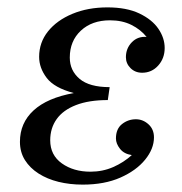

<svg xmlns="http://www.w3.org/2000/svg" viewBox="-20 -490 494 520"><path d="M321 -335Q321 -359 337 -375.5Q353 -392 377 -390Q361 -410 336 -422.5Q311 -435 278 -435Q229 -435 199 -407Q169 -379 169 -334Q169 -299 195.5 -276.5Q222 -254 277 -254L272 -219Q221 -219 186 -205.5Q151 -192 133.5 -167.5Q116 -143 116 -110Q116 -70 147.5 -47.5Q179 -25 225 -25Q258 -25 286.5 -37.5Q315 -50 337 -70Q316 -73 305 -87Q294 -101 294 -115Q294 -141 310.5 -154Q327 -167 348 -167Q367 -167 382 -153.5Q397 -140 397 -118Q397 -87 373 -57.5Q349 -28 306 -9Q263 10 204 10Q169 10 138.5 2.5Q108 -5 84.5 -20Q61 -35 47.5 -56.5Q34 -78 34 -106Q34 -157 71 -191Q108 -225 180 -238Q127 -252 106.5 -279Q86 -306 86 -336Q86 -375 110 -405Q134 -435 176 -452.5Q218 -470 271 -470Q323 -470 357.5 -453.5Q392 -437 409 -412Q426 -387 426 -360Q426 -332 408.5 -312.5Q391 -293 365 -293Q346 -293 333.5 -305.5Q321 -318 321 -335Z"/></svg>

Font: Brygada 1918
Style: Italic
Weight: 400
Italic angle: -8°
Designer: Mateusz Machalski | Borys Kosmynka | Przemek Hoffer
Foundry: NIEPODLEGLA 2018
Version: Version 3.006